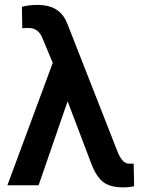

<svg xmlns="http://www.w3.org/2000/svg" viewBox="-20 -768 592 796"><path d="M133.8 -747.6C110.8 -747.6 89.8 -745.1 70.8 -739.7L72.3 -650.9L85.4 -651.9H102.1C126 -650.9 143.1 -638.2 154.3 -613.8L198.7 -507.3L10.7 0H140.1L260.3 -348.1L358.9 -88.4C373 -52.2 389.6 -26.9 408.7 -12.7C427.7 1.5 454.6 8.8 490.2 8.8C507.3 8.8 522.5 7.3 536.1 3.9L534.2 -89.8L525.9 -89.4L510.3 -89.8C494.1 -92.3 480.5 -107.4 468.8 -135.3L260.3 -667C240.2 -719.2 204.1 -747.6 133.8 -747.6Z"/></svg>

Font: Roboto Medium
Style: Regular
Weight: 500
Designer: Google
Version: Version 2.137; 2017